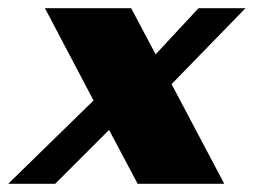

<svg xmlns="http://www.w3.org/2000/svg" viewBox="-77 -450 621 470"><path d="M244 -430H33L152 -204L-57 0H58L190 -132L260 0H472L343 -244L524 -430H409L304 -317Z"/></svg>

Font: Racing Sans One
Style: Regular
Weight: 400
Designer: Pablo Impallari, Rodrigo Fuenzalida
Foundry: Pablo Impallari, Rodrigo Fuenzalida
Version: Version 1.001